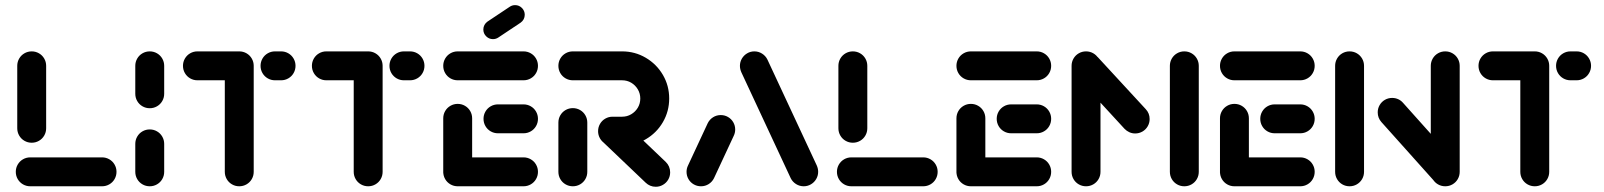

<svg xmlns="http://www.w3.org/2000/svg" viewBox="-20 -716 6167 738"><path d="M427.8 -55.6Q427.8 -40.4 420.4 -27.6Q413 -14.8 400.2 -7.4Q387.4 0 372.2 0H96.3Q81.1 0 68.3 -7.4Q55.6 -14.8 48.1 -27.6Q40.7 -40.4 40.7 -55.6Q40.7 -70.7 48.1 -83.5Q55.6 -96.3 68.3 -103.7Q81.1 -111.1 96.3 -111.1H372.2Q387.4 -111.1 400.2 -103.7Q413 -96.3 420.4 -83.5Q427.8 -70.7 427.8 -55.6ZM101.9 -167.4Q86.7 -167.4 73.9 -174.8Q61.1 -182.2 53.7 -195Q46.3 -207.8 46.3 -223V-463Q46.3 -478.1 53.7 -490.9Q61.1 -503.7 73.9 -511.1Q86.7 -518.5 101.9 -518.5Q117 -518.5 129.8 -511.1Q142.6 -503.7 150 -490.9Q157.4 -478.1 157.4 -463V-223Q157.4 -207.8 150 -195Q142.6 -182.2 129.8 -174.8Q117 -167.4 101.9 -167.4Z M555.6 0Q540.4 0 527.6 -7.4Q514.8 -14.8 507.4 -27.6Q500 -40.4 500 -55.6V-163Q500 -178.1 507.4 -190.9Q514.8 -203.7 527.6 -211.1Q540.4 -218.5 555.6 -218.5Q570.7 -218.5 583.5 -211.1Q596.3 -203.7 603.7 -190.9Q611.1 -178.1 611.1 -163V-55.6Q611.1 -40.4 603.7 -27.6Q596.3 -14.8 583.5 -7.4Q570.7 0 555.6 0ZM555.6 -300Q540.4 -300 527.6 -307.4Q514.8 -314.8 507.4 -327.6Q500 -340.4 500 -355.6V-463Q500 -478.1 507.4 -490.9Q514.8 -503.7 527.6 -511.1Q540.4 -518.5 555.6 -518.5Q570.7 -518.5 583.5 -511.1Q596.3 -503.7 603.7 -490.9Q611.1 -478.1 611.1 -463V-355.6Q611.1 -340.4 603.7 -327.6Q596.3 -314.8 583.5 -307.4Q570.7 -300 555.6 -300Z M955.2 -461.5V-55.6Q955.2 -40.4 947.8 -27.6Q940.4 -14.8 927.6 -7.4Q914.8 0 899.6 0Q884.4 0 871.7 -7.4Q858.9 -14.8 851.5 -27.6Q844.1 -40.4 844.1 -55.6V-461.5ZM683.3 -463Q683.3 -478.1 690.7 -490.9Q698.1 -503.7 710.9 -511.1Q723.7 -518.5 738.9 -518.5H899.6Q914.8 -518.5 927.6 -511.1Q940.4 -503.7 947.8 -490.9Q955.2 -478.1 955.2 -463Q955.2 -447.8 947.8 -435Q940.4 -422.2 927.6 -414.8Q914.8 -407.4 899.6 -407.4H738.9Q723.7 -407.4 710.9 -414.8Q698.1 -422.2 690.7 -435Q683.3 -447.8 683.3 -463ZM981.5 -463Q981.5 -478.1 988.9 -490.9Q996.3 -503.7 1009.1 -511.1Q1021.9 -518.5 1037 -518.5H1060.4Q1075.6 -518.5 1088.3 -511.1Q1101.1 -503.7 1108.5 -490.9Q1115.9 -478.1 1115.9 -463Q1115.9 -447.8 1108.5 -435Q1101.1 -422.2 1088.3 -414.8Q1075.6 -407.4 1060.4 -407.4H1037Q1021.9 -407.4 1009.1 -414.8Q996.3 -422.2 988.9 -435Q981.5 -447.8 981.5 -463Z M1450.7 -461.5V-55.6Q1450.7 -40.4 1443.3 -27.6Q1435.9 -14.8 1423.1 -7.4Q1410.4 0 1395.2 0Q1380 0 1367.2 -7.4Q1354.4 -14.8 1347 -27.6Q1339.6 -40.4 1339.6 -55.6V-461.5ZM1178.9 -463Q1178.9 -478.1 1186.3 -490.9Q1193.7 -503.7 1206.5 -511.1Q1219.3 -518.5 1234.4 -518.5H1395.2Q1410.4 -518.5 1423.1 -511.1Q1435.9 -503.7 1443.3 -490.9Q1450.7 -478.1 1450.7 -463Q1450.7 -447.8 1443.3 -435Q1435.9 -422.2 1423.1 -414.8Q1410.4 -407.4 1395.2 -407.4H1234.4Q1219.3 -407.4 1206.5 -414.8Q1193.7 -422.2 1186.3 -435Q1178.9 -447.8 1178.9 -463ZM1477 -463Q1477 -478.1 1484.4 -490.9Q1491.9 -503.7 1504.6 -511.1Q1517.4 -518.5 1532.6 -518.5H1555.9Q1571.1 -518.5 1583.9 -511.1Q1596.7 -503.7 1604.1 -490.9Q1611.5 -478.1 1611.5 -463Q1611.5 -447.8 1604.1 -435Q1596.7 -422.2 1583.9 -414.8Q1571.1 -407.4 1555.9 -407.4H1532.6Q1517.4 -407.4 1504.6 -414.8Q1491.9 -422.2 1484.4 -435Q1477 -447.8 1477 -463Z M1683.7 -51.9V-261.1Q1683.7 -276.3 1691.1 -289.1Q1698.5 -301.9 1711.3 -309.3Q1724.1 -316.7 1739.3 -316.7Q1754.4 -316.7 1767.2 -309.3Q1780 -301.9 1787.4 -289.1Q1794.8 -276.3 1794.8 -261.1V-51.9ZM2047.8 -55.6Q2047.8 -40.4 2040.4 -27.6Q2033 -14.8 2020.2 -7.4Q2007.4 0 1992.2 0H1739.3Q1724.1 0 1711.3 -7.4Q1698.5 -14.8 1691.1 -27.6Q1683.7 -40.4 1683.7 -55.6Q1683.7 -70.7 1691.1 -83.5Q1698.5 -96.3 1711.3 -103.7Q1724.1 -111.1 1739.3 -111.1H1992.2Q2007.4 -111.1 2020.2 -103.7Q2033 -96.3 2040.4 -83.5Q2047.8 -70.7 2047.8 -55.6ZM1838.5 -259.3Q1838.5 -274.4 1845.9 -287.2Q1853.3 -300 1866.1 -307.4Q1878.9 -314.8 1894.1 -314.8H1992.2Q2007.4 -314.8 2020.2 -307.4Q2033 -300 2040.4 -287.2Q2047.8 -274.4 2047.8 -259.3Q2047.8 -244.1 2040.4 -231.3Q2033 -218.5 2020.2 -211.1Q2007.4 -203.7 1992.2 -203.7H1894.1Q1878.9 -203.7 1866.1 -211.1Q1853.3 -218.5 1845.9 -231.3Q1838.5 -244.1 1838.5 -259.3ZM1683.7 -463Q1683.7 -478.1 1691.1 -490.9Q1698.5 -503.7 1711.3 -511.1Q1724.1 -518.5 1739.3 -518.5H1992.2Q2007.4 -518.5 2020.2 -511.1Q2033 -503.7 2040.4 -490.9Q2047.8 -478.1 2047.8 -463Q2047.8 -447.8 2040.4 -435Q2033 -422.2 2020.2 -414.8Q2007.4 -407.4 1992.2 -407.4H1739.3Q1724.1 -407.4 1711.3 -414.8Q1698.5 -422.2 1691.1 -435Q1683.7 -447.8 1683.7 -463ZM1874.8 -565.6Q1859.6 -565.6 1848.7 -576.5Q1837.8 -587.4 1837.8 -602.6Q1837.8 -611.9 1842 -619.8Q1846.3 -627.8 1853.7 -633L1939.3 -690Q1948.5 -696.3 1960 -696.3Q1975.2 -696.3 1986.1 -685.4Q1997 -674.4 1997 -659.3Q1997 -650 1992.8 -642Q1988.5 -634.1 1981.1 -628.9L1895.6 -571.9Q1886.3 -565.6 1874.8 -565.6Z M2181.9 0Q2166.7 0 2153.9 -7.4Q2141.1 -14.8 2133.7 -27.6Q2126.3 -40.4 2126.3 -55.6V-244.8Q2126.3 -260 2133.7 -272.8Q2141.1 -285.6 2153.9 -293Q2166.7 -300.4 2181.9 -300.4Q2197 -300.4 2209.8 -293Q2222.6 -285.6 2230 -272.8Q2237.4 -260 2237.4 -244.8V-55.6Q2237.4 -40.4 2230 -27.6Q2222.6 -14.8 2209.8 -7.4Q2197 0 2181.9 0ZM2555.9 -53.7Q2555.9 -38.5 2548.5 -25.7Q2541.1 -13 2528.3 -5.6Q2515.6 1.9 2500.4 1.9Q2489.3 1.9 2479.4 -2.2Q2469.6 -6.3 2461.9 -13.7L2296.3 -171.5Q2288.1 -179.6 2283.5 -189.8Q2278.9 -200 2278.9 -211.9Q2278.9 -227 2286.3 -239.8Q2293.7 -252.6 2306.5 -260Q2319.3 -267.4 2334.4 -267.4Q2345.2 -267.4 2355.2 -263.3Q2365.2 -259.3 2372.6 -252.2L2538.9 -93.7Q2547 -85.9 2551.5 -75.6Q2555.9 -65.2 2555.9 -53.7ZM2278.9 -211.9Q2278.9 -227 2286.3 -239.8Q2293.7 -252.6 2306.5 -260Q2319.3 -267.4 2334.4 -267.4H2371.1Q2390.4 -267.4 2406.3 -276.9Q2422.2 -286.3 2431.7 -302.2Q2441.1 -318.1 2441.1 -337.4Q2441.1 -356.3 2431.7 -372.4Q2422.2 -388.5 2406.3 -398Q2390.4 -407.4 2371.1 -407.4H2181.9Q2166.7 -407.4 2153.9 -414.8Q2141.1 -422.2 2133.7 -435Q2126.3 -447.8 2126.3 -463Q2126.3 -478.1 2133.7 -490.9Q2141.1 -503.7 2153.9 -511.1Q2166.7 -518.5 2181.9 -518.5H2371.1Q2420.4 -518.5 2462 -494.1Q2503.7 -469.6 2528 -428.1Q2552.2 -386.7 2552.2 -337.4Q2552.2 -288.1 2528 -246.5Q2503.7 -204.8 2462 -180.6Q2420.4 -156.3 2371.1 -156.3H2334.4Q2319.3 -156.3 2306.5 -163.7Q2293.7 -171.1 2286.3 -183.9Q2278.9 -196.7 2278.9 -211.9Z M2674.4 0Q2659.3 0 2646.5 -7.4Q2633.7 -14.8 2626.3 -27.6Q2618.9 -40.4 2618.9 -55.6Q2618.9 -68.5 2624.8 -80.4L2700.4 -242.6Q2707.4 -256.7 2720.7 -265.2Q2734.1 -273.7 2750.4 -273.7Q2765.6 -273.7 2778.3 -266.3Q2791.1 -258.9 2798.5 -246.1Q2805.9 -233.3 2805.9 -218.1Q2805.9 -205.2 2800 -193.3L2724.4 -31.1Q2717.4 -17 2704.1 -8.5Q2690.7 0 2674.4 0ZM3124.8 -55.6Q3124.8 -40.7 3117.4 -28Q3110 -15.2 3097.2 -7.6Q3084.4 0 3069.3 0Q3053.3 0 3039.8 -8.5Q3026.3 -17 3019.3 -31.1L2829.6 -438.1Q2824.1 -450.4 2824.1 -463Q2824.1 -477.8 2831.5 -490.6Q2838.9 -503.3 2851.7 -510.9Q2864.4 -518.5 2879.6 -518.5Q2895.6 -518.5 2909.1 -510Q2922.6 -501.5 2929.6 -487.4L3119.3 -80.4Q3124.8 -68.1 3124.8 -55.6Z M3584.1 -55.6Q3584.1 -40.4 3576.7 -27.6Q3569.3 -14.8 3556.5 -7.4Q3543.7 0 3528.5 0H3252.6Q3237.4 0 3224.6 -7.4Q3211.9 -14.8 3204.4 -27.6Q3197 -40.4 3197 -55.6Q3197 -70.7 3204.4 -83.5Q3211.9 -96.3 3224.6 -103.7Q3237.4 -111.1 3252.6 -111.1H3528.5Q3543.7 -111.1 3556.5 -103.7Q3569.3 -96.3 3576.7 -83.5Q3584.1 -70.7 3584.1 -55.6ZM3258.1 -167.4Q3243 -167.4 3230.2 -174.8Q3217.4 -182.2 3210 -195Q3202.6 -207.8 3202.6 -223V-463Q3202.6 -478.1 3210 -490.9Q3217.4 -503.7 3230.2 -511.1Q3243 -518.5 3258.1 -518.5Q3273.3 -518.5 3286.1 -511.1Q3298.9 -503.7 3306.3 -490.9Q3313.7 -478.1 3313.7 -463V-223Q3313.7 -207.8 3306.3 -195Q3298.9 -182.2 3286.1 -174.8Q3273.3 -167.4 3258.1 -167.4Z M3656.3 -51.9V-261.1Q3656.3 -276.3 3663.7 -289.1Q3671.1 -301.9 3683.9 -309.3Q3696.7 -316.7 3711.9 -316.7Q3727 -316.7 3739.8 -309.3Q3752.6 -301.9 3760 -289.1Q3767.4 -276.3 3767.4 -261.1V-51.9ZM4020.4 -55.6Q4020.4 -40.4 4013 -27.6Q4005.6 -14.8 3992.8 -7.4Q3980 0 3964.8 0H3711.9Q3696.7 0 3683.9 -7.4Q3671.1 -14.8 3663.7 -27.6Q3656.3 -40.4 3656.3 -55.6Q3656.3 -70.7 3663.7 -83.5Q3671.1 -96.3 3683.9 -103.7Q3696.7 -111.1 3711.9 -111.1H3964.8Q3980 -111.1 3992.8 -103.7Q4005.6 -96.3 4013 -83.5Q4020.4 -70.7 4020.4 -55.6ZM3811.1 -259.3Q3811.1 -274.4 3818.5 -287.2Q3825.9 -300 3838.7 -307.4Q3851.5 -314.8 3866.7 -314.8H3964.8Q3980 -314.8 3992.8 -307.4Q4005.6 -300 4013 -287.2Q4020.4 -274.4 4020.4 -259.3Q4020.4 -244.1 4013 -231.3Q4005.6 -218.5 3992.8 -211.1Q3980 -203.7 3964.8 -203.7H3866.7Q3851.5 -203.7 3838.7 -211.1Q3825.9 -218.5 3818.5 -231.3Q3811.1 -244.1 3811.1 -259.3ZM3656.3 -463Q3656.3 -478.1 3663.7 -490.9Q3671.1 -503.7 3683.9 -511.1Q3696.7 -518.5 3711.9 -518.5H3964.8Q3980 -518.5 3992.8 -511.1Q4005.6 -503.7 4013 -490.9Q4020.4 -478.1 4020.4 -463Q4020.4 -447.8 4013 -435Q4005.6 -422.2 3992.8 -414.8Q3980 -407.4 3964.8 -407.4H3711.9Q3696.7 -407.4 3683.9 -414.8Q3671.1 -422.2 3663.7 -435Q3656.3 -447.8 3656.3 -463Z M4154.4 -518.5Q4169.6 -518.5 4182.4 -511.1Q4195.2 -503.7 4202.6 -490.9Q4210 -478.1 4210 -463V-55.6Q4210 -40.4 4202.6 -27.6Q4195.2 -14.8 4182.4 -7.4Q4169.6 0 4154.4 0Q4139.3 0 4126.5 -7.4Q4113.7 -14.8 4106.3 -27.6Q4098.9 -40.4 4098.9 -55.6V-463Q4098.9 -478.1 4106.3 -490.9Q4113.7 -503.7 4126.5 -511.1Q4139.3 -518.5 4154.4 -518.5ZM4398.9 -258.5Q4398.9 -243.3 4391.5 -230.6Q4384.1 -217.8 4371.3 -210.4Q4358.5 -203 4343.3 -203Q4331.5 -203 4320.9 -207.8Q4310.4 -212.6 4302.6 -220.7L4118.9 -420.4Q4111.9 -427.8 4107.8 -437.6Q4103.7 -447.4 4103.7 -458.1Q4103.7 -473.3 4111.3 -486.1Q4118.9 -498.9 4131.7 -506.3Q4144.4 -513.7 4159.3 -513.7Q4171.1 -513.7 4181.7 -508.9Q4192.2 -504.1 4200 -495.9L4384.1 -296.3Q4398.9 -280.4 4398.9 -258.5ZM4532.2 -518.5Q4547.4 -518.5 4560.2 -511.1Q4573 -503.7 4580.4 -490.9Q4587.8 -478.1 4587.8 -463V-55.6Q4587.8 -40.4 4580.4 -27.6Q4573 -14.8 4560.2 -7.4Q4547.4 0 4532.2 0Q4517 0 4504.3 -7.4Q4491.5 -14.8 4484.1 -27.6Q4476.7 -40.4 4476.7 -55.6V-463Q4476.7 -478.1 4484.1 -490.9Q4491.5 -503.7 4504.3 -511.1Q4517 -518.5 4532.2 -518.5Z M4669.3 -51.9V-261.1Q4669.3 -276.3 4676.7 -289.1Q4684.1 -301.9 4696.9 -309.3Q4709.6 -316.7 4724.8 -316.7Q4740 -316.7 4752.8 -309.3Q4765.6 -301.9 4773 -289.1Q4780.4 -276.3 4780.4 -261.1V-51.9ZM5033.3 -55.6Q5033.3 -40.4 5025.9 -27.6Q5018.5 -14.8 5005.7 -7.4Q4993 0 4977.8 0H4724.8Q4709.6 0 4696.9 -7.4Q4684.1 -14.8 4676.7 -27.6Q4669.3 -40.4 4669.3 -55.6Q4669.3 -70.7 4676.7 -83.5Q4684.1 -96.3 4696.9 -103.7Q4709.6 -111.1 4724.8 -111.1H4977.8Q4993 -111.1 5005.7 -103.7Q5018.5 -96.3 5025.9 -83.5Q5033.3 -70.7 5033.3 -55.6ZM4824.1 -259.3Q4824.1 -274.4 4831.5 -287.2Q4838.9 -300 4851.7 -307.4Q4864.4 -314.8 4879.6 -314.8H4977.8Q4993 -314.8 5005.7 -307.4Q5018.5 -300 5025.9 -287.2Q5033.3 -274.4 5033.3 -259.3Q5033.3 -244.1 5025.9 -231.3Q5018.5 -218.5 5005.7 -211.1Q4993 -203.7 4977.8 -203.7H4879.6Q4864.4 -203.7 4851.7 -211.1Q4838.9 -218.5 4831.5 -231.3Q4824.1 -244.1 4824.1 -259.3ZM4669.3 -463Q4669.3 -478.1 4676.7 -490.9Q4684.1 -503.7 4696.9 -511.1Q4709.6 -518.5 4724.8 -518.5H4977.8Q4993 -518.5 5005.7 -511.1Q5018.5 -503.7 5025.9 -490.9Q5033.3 -478.1 5033.3 -463Q5033.3 -447.8 5025.9 -435Q5018.5 -422.2 5005.7 -414.8Q4993 -407.4 4977.8 -407.4H4724.8Q4709.6 -407.4 4696.9 -414.8Q4684.1 -422.2 4676.7 -435Q4669.3 -447.8 4669.3 -463Z M5167.4 0Q5152.2 0 5139.4 -7.4Q5126.7 -14.8 5119.3 -27.6Q5111.9 -40.4 5111.9 -55.6V-463Q5111.9 -478.1 5119.3 -490.9Q5126.7 -503.7 5139.4 -511.1Q5152.2 -518.5 5167.4 -518.5Q5182.6 -518.5 5195.4 -511.1Q5208.1 -503.7 5215.6 -490.9Q5223 -478.1 5223 -463V-55.6Q5223 -40.4 5215.6 -27.6Q5208.1 -14.8 5195.4 -7.4Q5182.6 0 5167.4 0ZM5275.6 -284.1Q5275.6 -299.3 5283 -312Q5290.4 -324.8 5303.1 -332.2Q5315.9 -339.6 5331.1 -339.6Q5343.3 -339.6 5354.1 -334.8Q5364.8 -330 5372.6 -321.1L5581.1 -88.1L5498.1 -14.1L5289.6 -247Q5275.6 -263 5275.6 -284.1ZM5535.2 0Q5520 0 5507.2 -7.4Q5494.4 -14.8 5487 -27.6Q5479.6 -40.4 5479.6 -55.6V-463Q5479.6 -478.1 5487 -490.9Q5494.4 -503.7 5507.2 -511.1Q5520 -518.5 5535.2 -518.5Q5550.4 -518.5 5563.1 -511.1Q5575.9 -503.7 5583.3 -490.9Q5590.7 -478.1 5590.7 -463V-55.6Q5590.7 -40.4 5583.3 -27.6Q5575.9 -14.8 5563.1 -7.4Q5550.4 0 5535.2 0Z M5934.8 -461.5V-55.6Q5934.8 -40.4 5927.4 -27.6Q5920 -14.8 5907.2 -7.4Q5894.4 0 5879.3 0Q5864.1 0 5851.3 -7.4Q5838.5 -14.8 5831.1 -27.6Q5823.7 -40.4 5823.7 -55.6V-461.5ZM5663 -463Q5663 -478.1 5670.4 -490.9Q5677.8 -503.7 5690.6 -511.1Q5703.3 -518.5 5718.5 -518.5H5879.3Q5894.4 -518.5 5907.2 -511.1Q5920 -503.7 5927.4 -490.9Q5934.8 -478.1 5934.8 -463Q5934.8 -447.8 5927.4 -435Q5920 -422.2 5907.2 -414.8Q5894.4 -407.4 5879.3 -407.4H5718.5Q5703.3 -407.4 5690.6 -414.8Q5677.8 -422.2 5670.4 -435Q5663 -447.8 5663 -463ZM5961.1 -463Q5961.1 -478.1 5968.5 -490.9Q5975.9 -503.7 5988.7 -511.1Q6001.5 -518.5 6016.7 -518.5H6040Q6055.2 -518.5 6068 -511.1Q6080.7 -503.7 6088.1 -490.9Q6095.6 -478.1 6095.6 -463Q6095.6 -447.8 6088.1 -435Q6080.7 -422.2 6068 -414.8Q6055.2 -407.4 6040 -407.4H6016.7Q6001.5 -407.4 5988.7 -414.8Q5975.9 -422.2 5968.5 -435Q5961.1 -447.8 5961.1 -463Z"/></svg>

Font: 26F Galaxy Sans Black
Style: Regular
Weight: 900
Designer: C₂₉H₂₅N₃O₅
Version: Version 1.100